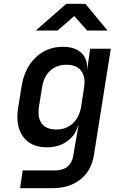

<svg xmlns="http://www.w3.org/2000/svg" viewBox="-20 -805 640 1005"><path d="M85 180 99 87H268Q351 87 364 8L373 -47L391 -149H389Q374 -95 330.5 -64.5Q287 -34 226 -34Q141 -34 100.5 -90Q60 -146 75 -242L93 -353Q108 -448 166.5 -504Q225 -560 309 -560Q371 -560 404.5 -529.5Q438 -499 436 -445H437L452 -550H560L471 10Q458 89 400.5 134.5Q343 180 254 180ZM275 -127Q326 -127 360.5 -158.5Q395 -190 405 -247L420 -347Q429 -403 404.5 -434.5Q380 -466 329 -466Q276 -466 242.5 -435Q209 -404 200 -347L184 -247Q175 -189 199 -158Q223 -127 275 -127ZM167 -645 327 -785H427L543 -645H436L369 -721L281 -645Z"/></svg>

Font: NKDuy Mono SemiBold
Style: Italic
Weight: 600
Italic angle: -9°
Monospace: yes
Designer: NKDuy
Foundry: NKDuy
Version: Version 2.251; ttfautohint (v1.8.4.7-5d5b)